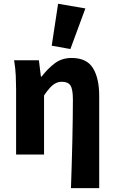

<svg xmlns="http://www.w3.org/2000/svg" viewBox="-20 -813 602 1010"><path d="M353.3 176.7Q355.1 118.4 357.2 54.6Q359.4 -9.2 360.6 -71.9Q361.9 -134.5 362.7 -190.5Q363.5 -246.5 363.5 -289.2Q363.5 -342.8 350.9 -362.9Q338.3 -382.9 305.4 -382.9Q287.9 -382.9 272.6 -375Q257.3 -367.1 242.6 -351.1Q227.9 -335.2 211.7 -310.8V0H64.7V-343.5Q64.7 -373.3 63 -414.3Q61.2 -455.2 54.1 -496.1H184.6L195.2 -410.1H198.9Q231 -452 268.1 -480Q305.1 -508.1 356.8 -508.1Q436.3 -508.1 469.1 -454.6Q501.9 -401 501.9 -308V176.7ZM350.3 -555.1 252.1 -572.6 285.6 -793.2 429.1 -768.7Z"/></svg>

Font: Source Sans Variable
Style: Regular
Weight: 200
Designer: Paul D. Hunt
Foundry: Adobe Systems Incorporated
Version: Version 3.006;hotconv 1.0.111;makeotfexe 2.5.65597